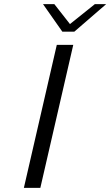

<svg xmlns="http://www.w3.org/2000/svg" viewBox="-20 -913 536 933"><path d="M189 -893H244L320 -796L441 -893H496L341 -759H283ZM96 0 256 -695H336L176 0Z"/></svg>

Font: Coval
Style: ExtraLight Italic
Weight: 200
Foundry: Context Ltd
Version: Version 001.000